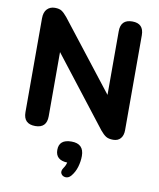

<svg xmlns="http://www.w3.org/2000/svg" viewBox="-104 -794 959 1155"><g transform="rotate(10 376.0 -216.5)"><path d="M143 8Q71 8 71 -64V-637Q71 -675 89.5 -694Q108 -713 137 -713Q164 -713 179 -703Q194 -693 213 -670L539 -252V-641Q539 -713 610 -713Q680 -713 680 -641V-61Q680 -29 664 -10.5Q648 8 619 8Q591 8 575 -2Q559 -12 540 -35L213 -456V-64Q213 8 143 8ZM409 264Q394 281 375.5 279.5Q357 278 348.5 263Q340 248 355 226Q366 211 371 191Q299 188 299 126Q299 62 375 62Q451 62 451 137Q451 170 441 204Q431 238 409 264Z"/></g></svg>

Font: Chiron GoRound TC
Style: Bold
Weight: 700
Designer: Ryoko NISHIZUKA 西塚涼子 (kana, bopomofo & ideographs); Paul D. Hunt (Latin, Greek & Cyrillic); Sandoll Communications 산돌커뮤니
Foundry: Adobe
Version: Version 1.000;hotconv 1.1.1;makeotfexe 2.6.0